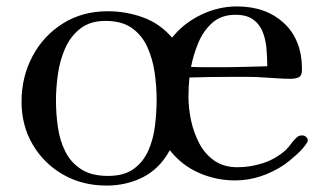

<svg xmlns="http://www.w3.org/2000/svg" viewBox="-20 -560 1005 597"><path d="M467 -250Q467 -291 461 -333.5Q455 -376 438.5 -413Q422 -450 390.5 -472.5Q359 -495 308 -495Q260 -495 229.5 -471Q199 -447 182.5 -409.5Q166 -372 160 -329Q154 -286 154 -248Q154 -206 160 -164.5Q166 -123 183 -89Q200 -55 232 -34Q264 -13 316 -13Q366 -13 396 -35Q426 -57 441.5 -92.5Q457 -128 462 -169.5Q467 -211 467 -250ZM811 -354Q811 -381 808.5 -409.5Q806 -438 796.5 -461.5Q787 -485 767 -499.5Q747 -514 712 -514Q668 -514 640 -489Q612 -464 596.5 -426.5Q581 -389 574 -352Q597 -351 619.5 -351Q642 -351 664 -351Q701 -351 737.5 -352Q774 -353 811 -354ZM937 -123Q937 -121 935 -117Q924 -99 902.5 -79.5Q881 -60 864 -48Q830 -25 791 -12Q752 1 711 1Q652 1 598.5 -22.5Q545 -46 508 -93Q477 -36 425.5 -9.5Q374 17 311 17Q236 17 176.5 -17Q117 -51 82 -110Q47 -169 47 -244Q47 -321 81 -385Q115 -449 175.5 -487Q236 -525 315 -525Q372 -525 424.5 -506Q477 -487 515 -443Q551 -488 605 -514Q659 -540 717 -540Q807 -540 863 -488Q919 -436 919 -344Q919 -325 909.5 -320Q900 -315 883 -315Q863 -315 842.5 -316.5Q822 -318 802 -319Q776 -321 750 -321Q724 -321 698 -321Q666 -321 633.5 -320.5Q601 -320 569 -319Q566 -289 566 -259Q566 -224 574 -186Q582 -148 599.5 -114.5Q617 -81 646.5 -60.5Q676 -40 718 -40Q759 -40 798.5 -53Q838 -66 869 -94Q878 -103 885.5 -113.5Q893 -124 903 -133Q909 -139 920 -139Q926 -139 931.5 -134.5Q937 -130 937 -123Z"/></svg>

Font: Kaisei Tokumin Medium
Style: Regular
Weight: 500
Designer: Font-Kai,
Foundry: KAZUO KANAI
Version: Version 5.003